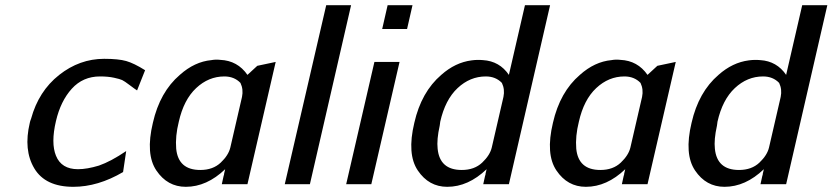

<svg xmlns="http://www.w3.org/2000/svg" viewBox="-20 -711 3213 741"><path d="M95 -237Q96 -243 100 -253Q129 -359 208 -421.5Q287 -484 382 -484Q437 -484 467 -475.5Q497 -467 540 -440L509 -362Q501 -367 480.5 -382.5Q460 -398 451.5 -402Q443 -406 420 -411Q397 -416 366 -416Q300 -416 257 -368.5Q214 -321 196 -244Q176 -159 196 -110Q217 -58 281 -58Q316 -58 362 -72Q408 -88 467 -128L455 -47Q358 10 263 10Q155 10 112.5 -61Q70 -132 95 -237Z M570 -237Q597 -356 674 -422Q731 -473 796 -479Q812 -482 830 -480Q897 -477 935 -422L973 -457L1044 -472L935 0H836L843 -32Q845 -36 845 -41L849 -58Q778 10 697 10Q626 10 583.5 -53Q541 -116 570 -237ZM670 -241Q656 -185 660 -137Q668 -55 753 -55Q802 -55 832 -83.5Q862 -112 869 -142L914 -337Q920 -366 908 -391Q884 -416 846 -416Q785 -416 737 -371Q689 -326 670 -241Z M1079 0 1239 -691H1335L1176 0Z M1316 0 1425 -472H1522L1413 0ZM1455 -599 1476 -691H1572L1551 -599Z M1579 -237Q1606 -356 1683 -422Q1737 -470 1800 -478Q1821 -481 1844 -479Q1908 -475 1944 -422L2006 -691H2103L1944 0H1845L1852 -32Q1854 -36 1854 -41L1858 -58Q1787 10 1706 10Q1635 10 1592.5 -53Q1550 -116 1579 -237ZM1679 -241Q1679 -238 1678 -233Q1677 -228 1677 -226Q1665 -172 1669 -137Q1677 -55 1762 -55Q1811 -55 1841 -83.5Q1871 -112 1878 -142L1923 -337Q1929 -366 1917 -391Q1893 -416 1855 -416Q1794 -416 1746 -371Q1698 -326 1679 -241Z M2114 -237Q2141 -356 2218 -422Q2275 -473 2340 -479Q2356 -482 2374 -480Q2441 -477 2479 -422L2517 -457L2588 -472L2479 0H2380L2387 -32Q2389 -36 2389 -41L2393 -58Q2322 10 2241 10Q2170 10 2127.5 -53Q2085 -116 2114 -237ZM2214 -241Q2200 -185 2204 -137Q2212 -55 2297 -55Q2346 -55 2376 -83.5Q2406 -112 2413 -142L2458 -337Q2464 -366 2452 -391Q2428 -416 2390 -416Q2329 -416 2281 -371Q2233 -326 2214 -241Z M2649 -237Q2676 -356 2753 -422Q2807 -470 2870 -478Q2891 -481 2914 -479Q2978 -475 3014 -422L3076 -691H3173L3014 0H2915L2922 -32Q2924 -36 2924 -41L2928 -58Q2857 10 2776 10Q2705 10 2662.5 -53Q2620 -116 2649 -237ZM2749 -241Q2749 -238 2748 -233Q2747 -228 2747 -226Q2735 -172 2739 -137Q2747 -55 2832 -55Q2881 -55 2911 -83.5Q2941 -112 2948 -142L2993 -337Q2999 -366 2987 -391Q2963 -416 2925 -416Q2864 -416 2816 -371Q2768 -326 2749 -241Z"/></svg>

Font: Coval
Style: Italic
Weight: 400
Foundry: Context Ltd
Version: Version 001.000